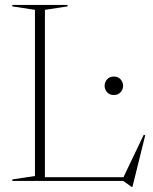

<svg xmlns="http://www.w3.org/2000/svg" viewBox="-20 -735 622 780"><path d="M518 24.5H515L480.5 0H30V-6L122 -20V-695L30 -709V-715H254.5V-709L162.5 -695V-15H481.5L564 -187.5L570 -185.5ZM442.5 -349Q425 -349 415 -360.5Q405 -372 405 -386.5Q405 -401 415 -412.5Q425 -424 442.5 -424Q460 -424 470 -412.5Q480 -401 480 -386.5Q480 -372 470 -360.5Q460 -349 442.5 -349Z"/></svg>

Font: Newsreader Display ExtraLight
Style: Regular
Weight: 275
Designer: Hugues Gentile
Foundry: Production Type
Version: Version 1.001